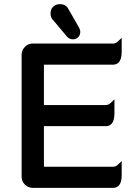

<svg xmlns="http://www.w3.org/2000/svg" viewBox="-20 -903 663 933"><path d="M85 -43.9V-636.7Q85 -659.2 101.1 -675.3Q117.2 -691.4 138.7 -691.4H530.3Q543.5 -691.4 556.2 -704.6L571.3 -719.2V-650.4Q571.3 -614.3 556.2 -599.1Q545.9 -588.9 530.3 -588.9H196.3L193.8 -588.4L193.4 -585.9V-392.6H495.1Q508.3 -392.6 521 -405.8L536.1 -420.4V-351.6Q536.1 -315.4 521 -300.3Q510.7 -290 495.1 -290H193.4V-95.7L193.8 -93.3L196.3 -92.8H530.3Q543.5 -92.8 556.2 -106L571.3 -120.6V-51.8Q571.3 1 540 8.8Q535.2 9.8 530.3 9.8H138.7Q116.7 9.8 100.8 -6.1Q85 -22 85 -43.9ZM370.1 -748Q370.1 -732.4 359.9 -722.2Q349.6 -711.9 334 -711.9Q316.4 -711.9 304.7 -726.1L237.8 -805.7Q225.6 -817.9 225.6 -837.9Q225.6 -858.4 238.5 -870.6Q251.5 -882.8 271.5 -882.8Q300.3 -882.8 312.5 -858.9L362.3 -772Q370.1 -758.3 370.1 -748Z"/></svg>

Font: YuPearl-SemiBold
Style: SemiBold
Weight: 600
Designer: Max Yao
Foundry: Max-Everyday
Version: Version 1.011; ttfautohint (v1.8.3)